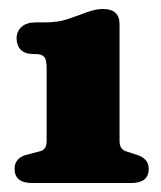

<svg xmlns="http://www.w3.org/2000/svg" viewBox="-20 -740 360 428"><path d="M55 -619.5H60Q73 -619.5 78.5 -613.2Q84 -607 84 -588V-426.5Q84 -416 80.5 -410.5Q77 -405 70 -403L41.5 -395.5Q12.5 -389 12.5 -363.5Q12.5 -332 52 -332H272.5Q311.5 -332 311.5 -363.5Q311.5 -387.5 283 -395.5L260 -403Q253.5 -405.5 250 -410.8Q246.5 -416 246.5 -426.5V-686Q246.5 -720 209.5 -720Q201.5 -720 192.8 -718.2Q184 -716.5 171.5 -712Q150.5 -704 129.8 -697Q109 -690 77 -690H58.5Q39 -690 28 -680Q17 -670 17 -654.5Q17 -639 26.2 -629.2Q35.5 -619.5 55 -619.5Z"/></svg>

Font: Fraunces SuperSoft Wonky
Style: Regular
Weight: 900
Version: Version 1.000;[b76b70a41]